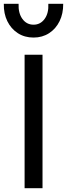

<svg xmlns="http://www.w3.org/2000/svg" viewBox="-35 -987 352 1007"><path d="M94 0V-700H188V0ZM141 -790Q94 -790 58.5 -813Q23 -836 3.5 -875.8Q-16 -915.5 -15 -967H62.5Q60.5 -918 82.5 -887.8Q104.5 -857.5 141 -857.5Q177 -857.5 199 -887.8Q221 -918 218.5 -967H296.5Q297 -916 277.5 -876Q258 -836 222.5 -813Q187 -790 141 -790Z"/></svg>

Font: Geologica Thin Roman Light
Style: Regular
Weight: 300
Version: Version 1.010;gftools[0.9.28]